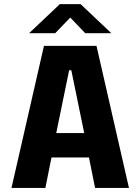

<svg xmlns="http://www.w3.org/2000/svg" viewBox="-20 -926 690 946"><path d="M615.4 0H448.4L418.4 -150H233.6L203.6 0H36.6L196.6 -700H455.4ZM320.6 -579.7 257.1 -270.3H394.9L331.4 -579.7ZM123.4 -762.4 274.8 -905.6H377.2L528.6 -762.4H399.9L326.1 -839.5L252.1 -762.4Z"/></svg>

Font: Trispace Thin
Style: Regular
Weight: 100
Designer: Tyler Finck
Foundry: Etcetera Type Company
Version: Version 1.210